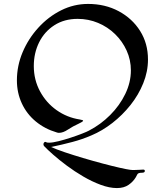

<svg xmlns="http://www.w3.org/2000/svg" viewBox="-20 -671 775 977"><path d="M575 286Q537 286 492.5 269.5Q448 253 403.5 227Q359 201 319.5 171.5Q280 142 250 115.5Q220 89 205 73Q201 69 201 63Q201 57 205.5 53Q210 49 216 53Q219 55 230 55Q248 55 278 47.5Q308 40 340 29.5Q372 19 397.5 9Q423 -1 432 -6Q492 -37 540.5 -85.5Q589 -134 617.5 -193Q646 -252 646 -313Q646 -366 624.5 -413.5Q603 -461 565.5 -497.5Q528 -534 479 -554.5Q430 -575 375 -575Q307 -575 256.5 -542.5Q206 -510 179 -455.5Q152 -401 152 -335Q152 -265 183.5 -206.5Q215 -148 268 -110.5Q321 -73 386 -63Q403 -60 403 -57Q403 -52 381 -42Q350 -28 325.5 -11.5Q301 5 280 5Q277 5 274.5 4.5Q272 4 269 3Q208 -15 162 -53Q116 -91 91 -145Q66 -199 66 -262Q66 -336 95 -405Q124 -474 175 -530Q226 -586 291 -618.5Q356 -651 428 -651Q515 -651 584 -614Q653 -577 693 -513.5Q733 -450 733 -368Q733 -307 709 -247.5Q685 -188 644 -136.5Q603 -85 551.5 -45Q500 -5 445 18Q399 38 348 51.5Q297 65 240 77Q266 89 309 103.5Q352 118 402.5 133Q453 148 502 161Q551 174 588.5 182.5Q626 191 642 193Q647 194 653 194Q659 194 665 194Q679 194 690.5 193Q702 192 708 192H709Q717 192 717 199Q717 208 702 208Q683 208 679 216Q675 224 671 231Q658 253 634.5 269.5Q611 286 575 286Z"/></svg>

Font: Tapestry
Style: Regular
Weight: 400
Designer: Robert E. Leuschke
Foundry: Robert E. Leuschke
Version: Version 1.010; ttfautohint (v1.8.4.7-5d5b)